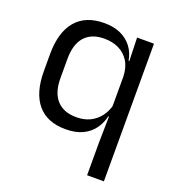

<svg xmlns="http://www.w3.org/2000/svg" viewBox="-124 -596 785 865"><g transform="rotate(20 268.5 -163.5)"><path d="M227 10.5Q139 10.5 93 -44Q47 -98.5 47 -203V-283.5Q47 -388.5 93.8 -443.8Q140.5 -499 230.5 -499Q275.5 -499 308.8 -483.8Q342 -468.5 362.8 -441Q383.5 -413.5 390 -376H417L392 -301.5Q390.5 -345.5 372 -374.8Q353.5 -404 323.2 -418.5Q293 -433 254 -433Q193 -433 160.5 -397Q128 -361 128 -290V-198Q128 -129 160.8 -93Q193.5 -57 255 -57Q292.5 -57 321 -71.2Q349.5 -85.5 368.2 -110.8Q387 -136 394 -168L412.5 -110H389.5Q382 -77 362.5 -49.5Q343 -22 309.8 -5.8Q276.5 10.5 227 10.5ZM390.5 172V13.5L393 -125.5L392 -141.5V-345.5L393.5 -370.5L390 -488H471V172Z"/></g></svg>

Font: Anek Gurmukhi
Style: Regular
Weight: 400
Designer: Sarang Kulkarni (Gurmukhi), Yesha Goshar (Latin)
Foundry: Ek Type
Version: Version 1.003